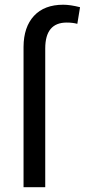

<svg xmlns="http://www.w3.org/2000/svg" viewBox="-20 -780 353 800"><path d="M78.1 0V-585Q78.6 -667.5 121.6 -713.9Q164.6 -760.3 243.7 -760.3Q272.5 -760.3 313.5 -750L302.2 -680.7Q282.7 -686 257.8 -686Q168.5 -686 168.5 -578.1V0Z"/></svg>

Font: SteelSelectRoboto
Style: Roboto-Regular
Weight: 400
Designer: Google
Version: Version 2.137; 2017